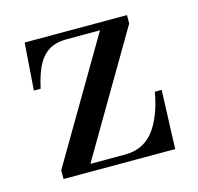

<svg xmlns="http://www.w3.org/2000/svg" viewBox="-73 -508 601 584"><g transform="rotate(-15 228.0 -216.0)"><path d="M41 -283.2 51.8 -431.6H374V-405.3L149.4 -23.4H259.3Q326.7 -23.4 361.3 -84Q385.3 -125 395.5 -184.6H417L410.2 0H58.6V-27.3L282.7 -408.2H179.7Q151.9 -408.2 132.6 -400.4Q113.3 -392.6 97.2 -372.1Q75.7 -344.7 62.5 -283.2Z"/></g></svg>

Font: Theano Didot
Style: Regular
Weight: 400
Designer: Alexey Kryukov
Version: Version 2.0